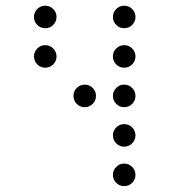

<svg xmlns="http://www.w3.org/2000/svg" viewBox="-20 -674 587 665"><path d="M175.8 -615.2Q175.8 -599.1 164.3 -587.6Q152.8 -576.2 136.7 -576.2Q120.6 -576.2 109.1 -587.6Q97.7 -599.1 97.7 -615.2Q97.7 -631.3 109.1 -642.8Q120.6 -654.3 136.7 -654.3Q152.8 -654.3 164.3 -642.8Q175.8 -631.3 175.8 -615.2ZM449.2 -615.2Q449.2 -599.1 437.7 -587.6Q426.3 -576.2 410.2 -576.2Q394 -576.2 382.6 -587.6Q371.1 -599.1 371.1 -615.2Q371.1 -631.3 382.6 -642.8Q394 -654.3 410.2 -654.3Q426.3 -654.3 437.7 -642.8Q449.2 -631.3 449.2 -615.2ZM175.8 -478.5Q175.8 -462.4 164.3 -450.9Q152.8 -439.5 136.7 -439.5Q120.6 -439.5 109.1 -450.9Q97.7 -462.4 97.7 -478.5Q97.7 -494.6 109.1 -506.1Q120.6 -517.6 136.7 -517.6Q152.8 -517.6 164.3 -506.1Q175.8 -494.6 175.8 -478.5ZM449.2 -478.5Q449.2 -462.4 437.7 -450.9Q426.3 -439.5 410.2 -439.5Q394 -439.5 382.6 -450.9Q371.1 -462.4 371.1 -478.5Q371.1 -494.6 382.6 -506.1Q394 -517.6 410.2 -517.6Q426.3 -517.6 437.7 -506.1Q449.2 -494.6 449.2 -478.5ZM312.5 -341.8Q312.5 -325.7 301 -314.2Q289.6 -302.7 273.4 -302.7Q257.3 -302.7 245.8 -314.2Q234.4 -325.7 234.4 -341.8Q234.4 -357.9 245.8 -369.4Q257.3 -380.9 273.4 -380.9Q289.6 -380.9 301 -369.4Q312.5 -357.9 312.5 -341.8ZM449.2 -341.8Q449.2 -325.7 437.7 -314.2Q426.3 -302.7 410.2 -302.7Q394 -302.7 382.6 -314.2Q371.1 -325.7 371.1 -341.8Q371.1 -357.9 382.6 -369.4Q394 -380.9 410.2 -380.9Q426.3 -380.9 437.7 -369.4Q449.2 -357.9 449.2 -341.8ZM449.2 -205.1Q449.2 -189 437.7 -177.5Q426.3 -166 410.2 -166Q394 -166 382.6 -177.5Q371.1 -189 371.1 -205.1Q371.1 -221.2 382.6 -232.7Q394 -244.1 410.2 -244.1Q426.3 -244.1 437.7 -232.7Q449.2 -221.2 449.2 -205.1ZM449.2 -68.4Q449.2 -52.2 437.7 -40.8Q426.3 -29.3 410.2 -29.3Q394 -29.3 382.6 -40.8Q371.1 -52.2 371.1 -68.4Q371.1 -84.5 382.6 -95.9Q394 -107.4 410.2 -107.4Q426.3 -107.4 437.7 -95.9Q449.2 -84.5 449.2 -68.4Z"/></svg>

Font: DatDot Light
Style: Regular
Weight: 300
Designer: GGBot
Version: 1.00